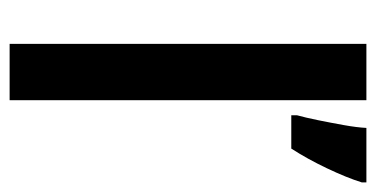

<svg xmlns="http://www.w3.org/2000/svg" viewBox="-216 -584 800 409"><g transform="rotate(90 184.5 -380.0)"><path d="M194 0H74V-760H194ZM369 -750Q359 -718 339 -676Q319 -634 297 -600H226V-612Q231 -630 236.5 -657Q242 -684 247 -712Q252 -740 253 -760H369Z"/></g></svg>

Font: Noto Sans Sinhala SemiCondensed SemiBold
Style: Regular
Weight: 600
Width: 4
Designer: Jelle Bosma - Monotype Design Team
Foundry: Monotype Imaging Inc.
Version: Version 2.006; ttfautohint (v1.8.4.7-5d5b)